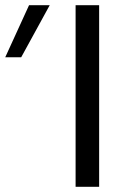

<svg xmlns="http://www.w3.org/2000/svg" viewBox="-28 -714 493 734"><path d="M-8 -495 83 -694H162L53 -495ZM261 0V-694H351V0Z"/></svg>

Font: CMU Sans Serif
Style: Medium
Weight: 500
Version: Version 0.7.0